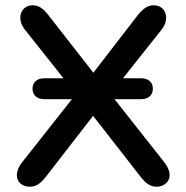

<svg xmlns="http://www.w3.org/2000/svg" viewBox="-20 -698 705 726"><path d="M93 8C117 8 133 -4 153 -29L332 -260L512 -29C532 -4 549 8 572 8C609 8 646 -28 600 -86L413 -323H514C541 -323 558 -338 558 -363C558 -387 541 -402 514 -402H445L591 -586C625 -629 605 -678 562 -678C538 -678 522 -666 502 -642L333 -423L162 -642C143 -666 127 -678 103 -678C60 -678 40 -629 74 -586L220 -402H147C120 -402 103 -387 103 -363C103 -338 120 -323 147 -323H252L65 -86C23 -34 49 8 93 8Z"/></svg>

Font: SN Pro Medium
Style: Regular
Weight: 500
Designer: Tobias Whetton
Foundry: Supernotes
Version: Version 1.003;Glyphs 3.3 (3324)